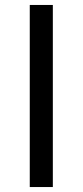

<svg xmlns="http://www.w3.org/2000/svg" viewBox="-20 -754 333 774"><path d="M100 0V-734H193V0Z"/></svg>

Font: Swei Fan Sans CJK TC
Style: Regular
Weight: 400
Version: Version 2.130